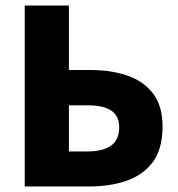

<svg xmlns="http://www.w3.org/2000/svg" viewBox="-20 -671 640 691"><path d="M69 0V-651H228V-419H307Q381 -419 439.5 -398.5Q498 -378 531.5 -333.5Q565 -289 565 -216Q565 -135 530 -88Q495 -41 435.5 -20.5Q376 0 304 0ZM228 -126H296Q349 -126 379 -146.5Q409 -167 409 -214Q409 -253 381 -272.5Q353 -292 295 -292H228Z"/></svg>

Font: Source Code Pro ExtraBold
Style: Regular
Weight: 800
Monospace: yes
Designer: Paul D. Hunt, Teo Tuominen
Foundry: Adobe Systems Incorporated
Version: Version 1.018;hotconv 1.0.116;makeotfexe 2.5.65601